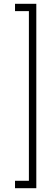

<svg xmlns="http://www.w3.org/2000/svg" viewBox="-20 -770 230 1010"><path d="M171 220H59V181H132V-711.5H59V-750H171Z"/></svg>

Font: Imbue 10pt ExtraBold
Style: Regular
Weight: 800
Designer: Tyler Finck
Foundry: Etcetera Type Company
Version: Version 1.102; ttfautohint (v1.8.3)